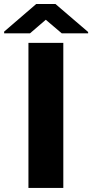

<svg xmlns="http://www.w3.org/2000/svg" viewBox="-74 -921 452 941"><path d="M236.3 -710.9V0H65.4V-710.9ZM197.8 -901.4 357.9 -764.2V-757.8H228.5L150.4 -824.2L73.2 -757.8H-53.7V-766.1L103.5 -901.4Z"/></svg>

Font: Vazirmatn UI Black
Style: Regular
Weight: 900
Designer: Saber Rastikerdar
Foundry: Saber Rastikerdar
Version: Version 33.003